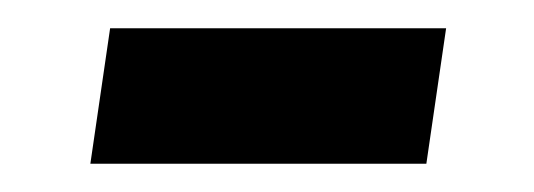

<svg xmlns="http://www.w3.org/2000/svg" viewBox="-20 -328 378 136"><path d="M44 -212 58 -308H296L282 -212Z"/></svg>

Font: Finlandica Medium
Style: Italic
Weight: 500
Italic angle: -8°
Designer: Niklas Ekholm, Juho Hiilivirta, Jaakko Suomalainen
Foundry: Helsinki Type Studio
Version: Version 1.063